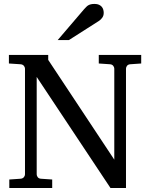

<svg xmlns="http://www.w3.org/2000/svg" viewBox="-20 -948 761 968"><path d="M636.2 -624Q625.5 -623 620.4 -616.2Q615.2 -609.4 615.2 -602.1V0H537.1L165 -560.1V-68.8Q165 -61.5 170.2 -54.7Q175.3 -47.9 186 -46.9L243.2 -43V0H26.9V-43L84 -46.9Q94.7 -47.9 100.3 -54.7Q106 -61.5 106 -68.8V-602.1Q106 -609.4 100.3 -616.2Q94.7 -623 84 -624L24.9 -627.9V-670.9H223.1V-646L556.2 -143.1V-602.1Q556.2 -609.4 550.8 -616.2Q545.4 -623 535.2 -624L478 -627.9V-670.9H691.9V-627.9ZM502.9 -883.3Q502.9 -869.6 496.3 -859.9Q489.7 -850.1 480 -843.3L327.6 -746.1H271L403.8 -901.4Q409.7 -907.7 414.6 -912.8Q419.4 -918 425.3 -921.4Q431.2 -924.8 438.7 -926.5Q446.3 -928.2 457 -928.2Q470.2 -928.2 479 -924.1Q487.8 -919.9 493.2 -913.6Q498.5 -907.2 500.7 -899.2Q502.9 -891.1 502.9 -883.3Z"/></svg>

Font: Charis SIL Afr
Style: Regular
Weight: 400
Foundry: SIL International
Version: Version 5.000